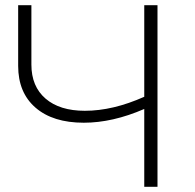

<svg xmlns="http://www.w3.org/2000/svg" viewBox="-20 -720 753 740"><path d="M303 -247Q184 -247 117 -305Q50 -363 50 -466V-700H101V-471Q101 -387 155.5 -340Q210 -293 307 -293Q415 -293 536 -347V-700H587V0H536V-300Q414 -247 303 -247Z"/></svg>

Font: Montserrat Light
Style: Regular
Weight: 300
Designer: Julieta Ulanovsky
Foundry: Julieta Ulanovsky
Version: Version 9.000; ttfautohint (v1.8.4.7-5d5b)